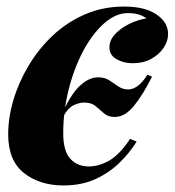

<svg xmlns="http://www.w3.org/2000/svg" viewBox="-20 -552 533 586"><path d="M370 -512Q333 -512 297.5 -480.5Q262 -449 234 -396.5Q206 -344 189.5 -278.5Q173 -213 173 -145Q173 -91 194.5 -67.5Q216 -44 251 -44Q282 -44 313.5 -62Q345 -80 377 -128L397 -120Q377 -87 345.5 -56Q314 -25 271.5 -5.5Q229 14 174 14Q101 14 53 -24Q5 -62 5 -142Q5 -193 21 -247Q37 -301 67.5 -352Q98 -403 141 -443.5Q184 -484 239 -508Q294 -532 359 -532Q422 -532 457.5 -508Q493 -484 493 -448Q493 -426 479 -405.5Q465 -385 441 -372Q417 -359 385 -359Q357 -359 335.5 -371.5Q314 -384 314 -407Q314 -429 330.5 -447Q347 -465 372.5 -478Q398 -491 427 -496Q416 -504 402.5 -508Q389 -512 370 -512ZM237 -239Q222 -239 205 -231Q188 -223 174 -198L169 -203Q195 -263 223 -289.5Q251 -316 280 -316Q300 -316 314 -306.5Q328 -297 341.5 -288Q355 -279 371 -279Q385 -279 399.5 -289Q414 -299 430 -324L444 -318Q416 -262 388.5 -228.5Q361 -195 330 -195Q310 -195 297.5 -206Q285 -217 272 -228Q259 -239 237 -239Z"/></svg>

Font: Playfair Display ExtraBold
Style: Italic
Weight: 800
Italic angle: -14°
Designer: Claus Eggers Sørensen
Foundry: Claus Eggers Sørensen
Version: Version 1.203